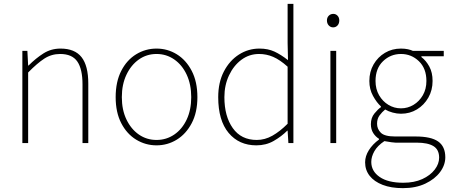

<svg xmlns="http://www.w3.org/2000/svg" viewBox="-20 -742 2340 996"><path d="M96 0V-478H122L126 -402H128Q166 -440 205.5 -465Q245 -490 294 -490Q368 -490 403 -445.5Q438 -401 438 -308V0H408V-304Q408 -384 381 -423Q354 -462 292 -462Q247 -462 210 -438Q173 -414 126 -366V0Z M792 12Q735 12 686.5 -17.5Q638 -47 609 -103Q580 -159 580 -238Q580 -318 609 -374.5Q638 -431 686.5 -460.5Q735 -490 792 -490Q849 -490 897 -460.5Q945 -431 974.5 -374.5Q1004 -318 1004 -238Q1004 -159 974.5 -103Q945 -47 897 -17.5Q849 12 792 12ZM792 -16Q843 -16 884 -44Q925 -72 948.5 -122Q972 -172 972 -238Q972 -304 948.5 -354.5Q925 -405 884 -433.5Q843 -462 792 -462Q741 -462 700.5 -433.5Q660 -405 636 -354.5Q612 -304 612 -238Q612 -172 636 -122Q660 -72 700.5 -44Q741 -16 792 -16Z M1310 12Q1220 12 1166 -52.5Q1112 -117 1112 -238Q1112 -315 1141.5 -371.5Q1171 -428 1219.5 -459Q1268 -490 1326 -490Q1370 -490 1403.5 -474.5Q1437 -459 1474 -430L1472 -520V-722H1502V0H1476L1472 -64H1470Q1440 -34 1400 -11Q1360 12 1310 12ZM1312 -16Q1354 -16 1393 -38Q1432 -60 1472 -100V-396Q1432 -432 1397 -447Q1362 -462 1324 -462Q1273 -462 1232.5 -432Q1192 -402 1168 -351Q1144 -300 1144 -238Q1144 -139 1187.5 -77.5Q1231 -16 1312 -16Z M1694 0V-478H1724V0ZM1708 -600Q1695 -600 1685.5 -610Q1676 -620 1676 -636Q1676 -651 1685.5 -660.5Q1695 -670 1709 -670Q1722 -670 1731 -660.5Q1740 -651 1740 -636Q1740 -620 1731 -610Q1722 -600 1708 -600Z M2070 234Q2009 234 1965 217Q1921 200 1897.5 170Q1874 140 1874 100Q1874 68 1893.5 37Q1913 6 1946 -18V-22Q1928 -33 1916 -52Q1904 -71 1904 -98Q1904 -131 1922.5 -153.5Q1941 -176 1956 -186V-190Q1934 -210 1915 -244.5Q1896 -279 1896 -322Q1896 -370 1918 -408Q1940 -446 1977 -468Q2014 -490 2060 -490Q2080 -490 2096 -486.5Q2112 -483 2122 -478H2282V-450H2166V-446Q2190 -428 2207 -397Q2224 -366 2224 -322Q2224 -274 2202 -235.5Q2180 -197 2143 -174.5Q2106 -152 2060 -152Q2039 -152 2017 -158Q1995 -164 1978 -174Q1962 -161 1949 -143.5Q1936 -126 1936 -100Q1936 -73 1955.5 -53.5Q1975 -34 2030 -34H2136Q2216 -34 2253 -8Q2290 18 2290 74Q2290 114 2263 150.5Q2236 187 2186.5 210.5Q2137 234 2070 234ZM2060 -180Q2095 -180 2125 -198Q2155 -216 2173.5 -248Q2192 -280 2192 -322Q2192 -387 2153 -424.5Q2114 -462 2060 -462Q2006 -462 1967 -424.5Q1928 -387 1928 -322Q1928 -280 1946.5 -248Q1965 -216 1995 -198Q2025 -180 2060 -180ZM2072 206Q2129 206 2170.5 187Q2212 168 2235 138Q2258 108 2258 76Q2258 34 2228.5 16Q2199 -2 2142 -2H2032Q2028 -2 2011 -4Q1994 -6 1974 -10Q1938 14 1922 42.5Q1906 71 1906 98Q1906 146 1949.5 176Q1993 206 2072 206Z"/></svg>

Font: Mada ExtraLight
Style: Regular
Weight: 250
Designer: Khaled Hosny
Version: Version 1.5